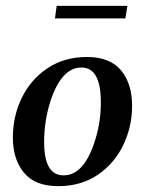

<svg xmlns="http://www.w3.org/2000/svg" viewBox="-20 -627 496 657"><path d="M24 -157Q24 -229 54.5 -292Q85 -355 142.5 -393.5Q200 -432 277 -432Q356 -432 394 -386.5Q432 -341 432 -265Q432 -193 401.5 -130Q371 -67 314 -28.5Q257 10 179 10Q100 10 62 -36Q24 -82 24 -157ZM307 -152Q326 -215 325 -281Q324 -395 260 -396Q191 -397 153 -282Q131 -214 131 -141Q131 -27 197 -27Q269 -26 307 -152ZM416 -607 409 -564H168L174 -607Z"/></svg>

Font: Unna Medium
Style: Italic
Weight: 500
Italic angle: -8.05°
Designer: Jorge de Buen Unna
Foundry: Omnibus-Type
Version: Version 2.008